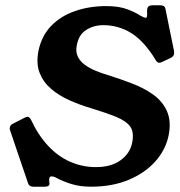

<svg xmlns="http://www.w3.org/2000/svg" viewBox="-20 -694 678 725"><path d="M592 -460Q586 -457 581 -457Q574 -457 568 -467Q525 -538 476.5 -568.5Q428 -599 370 -599Q334 -599 305.5 -581Q277 -563 270 -523Q265 -499 273.5 -481Q282 -463 299.5 -450Q317 -437 339.5 -427.5Q362 -418 386 -411Q434 -396 479.5 -378.5Q525 -361 559.5 -336Q594 -311 610.5 -274Q627 -237 617 -184Q606 -129 567 -85Q528 -41 466 -15Q404 11 323 11Q283 11 250 1Q217 -9 188 -25Q181 -28 175 -28Q167 -28 166 -19Q165 -16 166 -10Q167 -3 167 1Q165 11 150 11H106Q90 11 86 -2L18 -202Q16 -207 17 -212Q19 -223 29 -227L72 -249Q76 -251 78.5 -252Q81 -253 84 -253Q91 -253 97 -242Q125 -182 163 -142Q201 -102 246.5 -82.5Q292 -63 342 -63Q400 -63 435.5 -89Q471 -115 479 -155Q487 -194 472 -215.5Q457 -237 419 -252.5Q381 -268 322 -286Q281 -298 242 -315.5Q203 -333 173.5 -358Q144 -383 130 -418Q116 -453 125 -501Q137 -559 173.5 -596.5Q210 -634 264 -652.5Q318 -671 381 -671Q430 -671 462 -658.5Q494 -646 510 -635Q524 -627 530 -627Q534 -627 535 -632Q536 -637 535.5 -644.5Q535 -652 536 -661Q539 -674 555 -674H586Q603 -674 605 -659L637 -502Q638 -495 637 -489Q636 -485 633.5 -482Q631 -479 626 -476Z"/></svg>

Font: Young Serif Light
Style: Italic
Weight: 300
Italic angle: -10.979°
Designer: Bastien Sozeau
Foundry: NBR — Bastien Sozeau
Version: Version 5.001